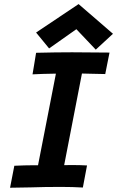

<svg xmlns="http://www.w3.org/2000/svg" viewBox="-20 -900 562 922"><path d="M357.4 -880.4 522.5 -737.8 439.9 -661.6 346.7 -759.8 215.8 -667.5 153.3 -743.7ZM153.3 -646.5Q249 -648.9 326.2 -648.9Q386.2 -648.9 505.9 -647.5Q502.4 -630.4 495.6 -595.9Q488.8 -561.5 485.4 -544.4Q453.6 -544.4 424.3 -545.7Q395 -546.9 373.5 -546.9Q359.4 -473.6 330.8 -326.9Q302.2 -180.2 288.1 -106.9Q298.8 -106.9 307.1 -107.2Q315.4 -107.4 328.1 -107.4Q364.7 -107.4 397.9 -105.5Q394.5 -87.9 387.9 -52.5Q381.3 -17.1 377.9 0.5Q328.6 -2.4 275.9 -2.4Q265.1 -2.4 240.2 -2.2Q215.3 -2 200.2 -2Q187 -2 129.2 -0.2Q71.3 1.5 28.3 1.5L48.8 -104Q101.1 -106.4 137.2 -106.4H162.6Q176.8 -179.7 205.6 -326.4Q234.4 -473.1 248.5 -546.4Q178.2 -545.4 136.2 -543Q139.2 -560.1 144.8 -594.5Q150.4 -628.9 153.3 -646.5Z"/></svg>

Font: Fantasque Sans Mono
Style: Bold Italic
Weight: 700
Italic angle: -11°
Monospace: yes
Designer: Jany Belluz
Version: Version 1.7.1